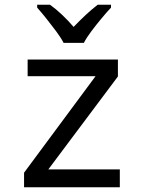

<svg xmlns="http://www.w3.org/2000/svg" viewBox="-20 -786 603 806"><path d="M81 0V-61L381 -466H96V-536H475V-465L183 -75H483V0ZM247 -606Q235 -629 215.5 -655Q196 -681 175 -707.5Q154 -734 136 -754V-766H190Q214 -749 240 -724.5Q266 -700 289 -673Q316 -701 340 -723.5Q364 -746 390 -766H446V-754Q428 -735 406 -708.5Q384 -682 364 -655.5Q344 -629 332 -606Z"/></svg>

Font: Noto Sans Mono SemiCondensed
Style: Regular
Weight: 400
Width: 4
Designer: Monotype Design Team
Foundry: Monotype Imaging Inc.
Version: Version 2.010